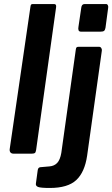

<svg xmlns="http://www.w3.org/2000/svg" viewBox="-20 -762 557 952"><path d="M159 -18Q157 -6 152.5 -3Q148 0 135 0H48Q37 0 32 -6Q27 -12 28 -22L131 -729Q132 -737 134.5 -739.5Q137 -742 144 -742H248Q261 -742 258 -725ZM412 10Q400 92 358 131Q316 170 227 170Q182 170 169 165Q156 160 158 148L167 82Q168 76 170.5 72Q173 68 180 67L226 63Q249 61 263.5 46Q278 31 284 -4L356 -517Q357 -525 360 -527.5Q363 -530 370 -530H471Q478 -530 482 -524Q486 -518 485 -511L412 10ZM503 -624Q501 -613 496 -609Q491 -605 478 -605H382Q372 -605 369.5 -612Q367 -619 369 -629L383 -724Q385 -742 400 -742H506Q512 -742 515 -735.5Q518 -729 516 -721Z"/></svg>

Font: Libre Franklin Thin SemiBold
Style: Italic
Weight: 600
Italic angle: -8°
Version: Version 3.000